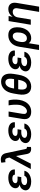

<svg xmlns="http://www.w3.org/2000/svg" viewBox="1849 -2626 982 4720"><g transform="rotate(-90 2340.0 -266.0)"><path d="M22.7 -148.4Q25.9 -168.7 35.9 -187.3Q45.8 -206 62.1 -224.1Q94.1 -259.2 160.9 -274.9Q105.5 -291.5 86.3 -324.9Q67.1 -358.3 73.2 -394.2Q79.5 -431.8 101.6 -461.3Q123.6 -490.8 157.8 -511Q192.1 -531.2 236.7 -541.9Q281.2 -552.6 332.4 -552.6Q429 -552.6 484 -510.3Q540.1 -467 533.4 -391.3H406.6Q406.6 -421.9 381 -437.9Q355.5 -453.8 310.4 -453.8Q285.9 -453.8 266 -448.7Q246.1 -443.5 231.5 -434.5Q217 -425.4 208.1 -413.2Q199.2 -400.9 196.7 -386.4Q192.5 -358.7 215 -342Q237.6 -325.3 288 -325.3H361.5L351.2 -263.5L346.6 -233.7H273.4Q255 -233.7 234.9 -229.8Q214.8 -225.9 197.3 -217.2Q179.7 -208.5 166.9 -194.2Q154.1 -180 150.2 -159.4Q148.1 -144.5 153.8 -131.7Q159.4 -119 172.6 -109.6Q185.7 -100.1 205.8 -94.8Q225.9 -89.5 252.5 -89.5Q306.1 -89.5 336.1 -106.7Q366.1 -123.9 378.9 -158H502.8Q496.1 -128.6 481.7 -104.6Q467.3 -80.6 447.3 -62Q427.2 -43.3 402.7 -29.7Q378.2 -16 351 -7.3Q323.9 1.4 295.5 5.7Q267 9.9 239.3 9.9Q204.9 9.9 175.2 5Q145.6 0 119 -9.6Q93 -19.2 73.2 -33Q53.3 -46.9 40.8 -64.6Q28.4 -82.4 23.6 -103.5Q18.8 -124.6 22.7 -148.4Z M827.4 -525.2 818.9 -561.8Q807.9 -610.8 786.6 -622.9Q776.6 -628.6 759.6 -628.6Q750 -628.6 738.5 -626.8Q726.9 -625 713.1 -621.4L700.6 -724.4Q715.9 -729.8 735.1 -733.5Q754.3 -737.2 776.6 -737.2Q908.7 -737.2 935.7 -607.2L1032.7 -147.7Q1035.5 -135.7 1038.5 -126.1Q1041.5 -116.5 1045.1 -109.4Q1051.5 -95.9 1071.7 -95.9Q1076.3 -95.9 1080.6 -96.2Q1084.9 -96.6 1089.1 -97.3L1087.4 1.8Q1065 8.5 1033 8.5Q986.2 8.5 955.6 -16Q925.1 -40.5 914.8 -89.8L865.8 -355.8H859.4L677.6 0H543.3Z M1183.9 -148.4Q1187.1 -168.7 1197.1 -187.3Q1207 -206 1223.4 -224.1Q1255.3 -259.2 1322.1 -274.9Q1266.7 -291.5 1247.5 -324.9Q1228.3 -358.3 1234.4 -394.2Q1240.8 -431.8 1262.8 -461.3Q1284.8 -490.8 1319.1 -511Q1353.3 -531.2 1397.9 -541.9Q1442.5 -552.6 1493.6 -552.6Q1590.2 -552.6 1645.2 -510.3Q1701.3 -467 1694.6 -391.3H1567.8Q1567.8 -421.9 1542.3 -437.9Q1516.7 -453.8 1471.6 -453.8Q1447.1 -453.8 1427.2 -448.7Q1407.3 -443.5 1392.8 -434.5Q1378.2 -425.4 1369.3 -413.2Q1360.4 -400.9 1358 -386.4Q1353.7 -358.7 1376.2 -342Q1398.8 -325.3 1449.2 -325.3H1522.7L1512.4 -263.5L1507.8 -233.7H1434.7Q1416.2 -233.7 1396.1 -229.8Q1376.1 -225.9 1358.5 -217.2Q1340.9 -208.5 1328.1 -194.2Q1315.3 -180 1311.4 -159.4Q1309.3 -144.5 1315 -131.7Q1320.7 -119 1333.8 -109.6Q1346.9 -100.1 1367 -94.8Q1387.1 -89.5 1413.7 -89.5Q1467.3 -89.5 1497.3 -106.7Q1527.3 -123.9 1540.1 -158H1664.1Q1657.3 -128.6 1642.9 -104.6Q1628.6 -80.6 1608.5 -62Q1588.4 -43.3 1563.9 -29.7Q1539.4 -16 1512.3 -7.3Q1485.1 1.4 1456.7 5.7Q1428.3 9.9 1400.6 9.9Q1366.1 9.9 1336.5 5Q1306.8 0 1280.2 -9.6Q1254.3 -19.2 1234.4 -33Q1214.5 -46.9 1202.1 -64.6Q1189.6 -82.4 1184.8 -103.5Q1180 -124.6 1183.9 -148.4Z M1776.3 -206 1832.7 -545.5H1958.8L1902 -204.5Q1892 -143.8 1912.3 -118.6Q1932.2 -94.5 1963.1 -94.5Q1985.1 -94.5 2004.6 -102.8Q2024.1 -111.2 2040.7 -125Q2057.2 -138.8 2070.5 -157.3Q2083.8 -175.8 2093.9 -196Q2104 -216.3 2110.6 -237.2Q2117.2 -258.2 2120 -277Q2124.6 -309.3 2126.1 -342.7Q2127.5 -376.1 2125.7 -412.6Q2123.9 -449.2 2119.7 -481.7Q2115.4 -514.2 2109.4 -545.5H2231.5Q2239 -523.1 2244.3 -492.5Q2249.6 -462 2251.6 -426.7Q2253.6 -391.3 2252 -353.2Q2250.4 -315 2244 -277Q2237.9 -240.4 2226.4 -204.7Q2214.8 -169 2197.1 -136.9Q2179.3 -104.8 2154.7 -77.1Q2130 -49.4 2098 -29.1Q2036.6 9.9 1950.6 9.9Q1856.9 9.9 1807.2 -41.9Q1757.8 -93.8 1776.3 -206Z M2381 -305 2399.9 -417.3Q2425.8 -577.8 2505.3 -654.1Q2584.5 -730.1 2692.5 -730.1Q2746.1 -730.1 2787.3 -711.5Q2828.5 -692.8 2853.9 -654.1Q2879.3 -615.4 2887.3 -556.6Q2895.2 -497.9 2882.1 -417.3L2863.3 -305Q2835.9 -143.5 2757.8 -66.8Q2679.7 9.9 2571.4 9.9Q2517.4 9.9 2475.9 -9.1Q2434.3 -28.1 2408.7 -66.9Q2383.2 -105.8 2375.4 -165.1Q2367.5 -224.4 2381 -305ZM2589.1 -96.6Q2615.1 -96.6 2638 -107.8Q2660.9 -119 2679.5 -142.4Q2698.2 -165.8 2712.2 -201.9Q2726.2 -237.9 2734.4 -287.3L2737.9 -308.9H2507.5L2503.9 -287.3Q2496.1 -239.7 2498.2 -204Q2500.4 -168.3 2511.5 -144.4Q2522.7 -120.4 2542.4 -108.5Q2562.1 -96.6 2589.1 -96.6ZM2755 -411.2 2759.2 -436.8Q2775.2 -533.4 2751.1 -578.8Q2726.9 -624.3 2675.4 -624.3Q2621.4 -624.3 2583.1 -577.4Q2544.7 -530.5 2529.1 -436.8L2524.9 -411.2Z M2947.4 -148.4Q2950.6 -168.7 2960.6 -187.3Q2970.5 -206 2986.9 -224.1Q3018.8 -259.2 3085.6 -274.9Q3030.2 -291.5 3011 -324.9Q2991.8 -358.3 2997.9 -394.2Q3004.3 -431.8 3026.3 -461.3Q3048.3 -490.8 3082.6 -511Q3116.8 -531.2 3161.4 -541.9Q3206 -552.6 3257.1 -552.6Q3353.7 -552.6 3408.7 -510.3Q3464.8 -467 3458.1 -391.3H3331.3Q3331.3 -421.9 3305.8 -437.9Q3280.2 -453.8 3235.1 -453.8Q3210.6 -453.8 3190.7 -448.7Q3170.8 -443.5 3156.2 -434.5Q3141.7 -425.4 3132.8 -413.2Q3123.9 -400.9 3121.4 -386.4Q3117.2 -358.7 3139.7 -342Q3162.3 -325.3 3212.7 -325.3H3286.2L3275.9 -263.5L3271.3 -233.7H3198.2Q3179.7 -233.7 3159.6 -229.8Q3139.6 -225.9 3122 -217.2Q3104.4 -208.5 3091.6 -194.2Q3078.8 -180 3074.9 -159.4Q3072.8 -144.5 3078.5 -131.7Q3084.2 -119 3097.3 -109.6Q3110.4 -100.1 3130.5 -94.8Q3150.6 -89.5 3177.2 -89.5Q3230.8 -89.5 3260.8 -106.7Q3290.8 -123.9 3303.6 -158H3427.6Q3420.8 -128.6 3406.4 -104.6Q3392 -80.6 3372 -62Q3351.9 -43.3 3327.4 -29.7Q3302.9 -16 3275.7 -7.3Q3248.6 1.4 3220.2 5.7Q3191.8 9.9 3164.1 9.9Q3129.6 9.9 3100 5Q3070.3 0 3043.7 -9.6Q3017.8 -19.2 2997.9 -33Q2978 -46.9 2965.6 -64.6Q2953.1 -82.4 2948.3 -103.5Q2943.5 -124.6 2947.4 -148.4Z M3470.9 203.1 3550.8 -285.5Q3572.1 -416.5 3649.1 -485.1Q3725.1 -552.6 3832.4 -552.6Q3916.2 -552.6 3962 -514.6Q3985.1 -495.4 4000 -469.1Q4014.9 -442.8 4022.4 -410.7Q4029.8 -378.6 4030.4 -341.3Q4030.9 -304 4024.9 -262.8L4023.4 -252.8Q4013.5 -194.2 3990.4 -146Q3967.3 -97.7 3933.6 -63Q3899.9 -28.4 3856.4 -9.2Q3812.9 9.9 3762.1 9.9Q3716.3 9.9 3686.1 -6Q3655.9 -22 3637.8 -51.5L3596.6 203.1ZM3669.4 -171.9Q3672.2 -155.5 3678.6 -141.5Q3685 -127.5 3695.7 -117.4Q3706.3 -107.2 3721.8 -101.4Q3737.2 -95.5 3757.8 -95.5Q3800.1 -95.5 3828.1 -118.3Q3856.9 -141.7 3873.8 -176.8Q3890.6 -212 3896.7 -252.8L3898.1 -262.8Q3903.4 -300.1 3902.3 -332.9Q3901.3 -365.8 3891.5 -390.3Q3881.7 -414.8 3862.4 -429Q3843 -443.2 3811.8 -443.2Q3790.1 -443.2 3772.2 -436.1Q3754.3 -429 3739.9 -416.5Q3725.5 -404.1 3714.7 -387.8Q3703.8 -371.4 3695.7 -352.8Q3687.5 -334.2 3682.2 -314.6Q3676.8 -295.1 3674 -276.6L3667.6 -236.5Q3664.1 -207 3669.4 -171.9Z M4182.2 -545.5H4305.4L4289.8 -452.8H4296.5Q4309.3 -475.9 4327.6 -494.1Q4345.9 -512.4 4368.8 -525.6Q4391.7 -538.7 4418.7 -545.6Q4445.7 -552.6 4475.9 -552.6Q4560.7 -552.6 4602.6 -499.3Q4644.5 -445.7 4628.6 -347.3L4536.2 204.5H4407.7L4496.1 -327.4Q4500.7 -354.8 4497.2 -376.2Q4493.6 -397.7 4482.4 -412.8Q4471.2 -427.9 4452.8 -435.9Q4434.3 -443.9 4409.1 -443.9Q4381 -443.9 4358 -434.5Q4334.9 -425.1 4317.5 -408.4Q4300.1 -391.7 4288.7 -369Q4277.3 -346.2 4272.7 -319.6L4220.2 0H4091.3Z"/></g></svg>

Font: Inter P Semi Bold
Style: Italic
Weight: 600
Italic angle: 9.39999°
Designer: Rasmus Andersson
Foundry: rsms
Version: Version 3.018;git-588b23468